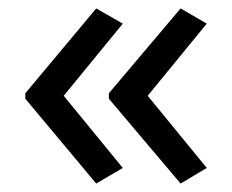

<svg xmlns="http://www.w3.org/2000/svg" viewBox="-20 -491 549 455"><path d="M40 -270 208 -471 271 -435 131 -264 271 -93 208 -56 40 -257ZM238 -270 408 -471 470 -435 330 -264 470 -93 408 -56 238 -257Z"/></svg>

Font: Noto Sans Nushu
Style: Regular
Weight: 400
Designer: Lisa Huang
Foundry: Lisa Huang
Version: Version 1.003; ttfautohint (v1.8.4.7-5d5b)